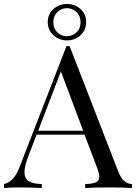

<svg xmlns="http://www.w3.org/2000/svg" viewBox="-27 -945 683 965"><path d="M636 -20V0Q596 -3 529 -3Q443 -3 401 0V-20Q440 -21 456 -29Q472 -37 472 -57Q472 -74 460 -104L398 -268H157L116 -162Q96 -110 96 -80Q96 -48 117 -34.5Q138 -21 183 -20V0Q126 -3 68 -3Q23 -3 -7 0V-20Q44 -31 72 -107L307 -713H323L567 -84Q591 -21 636 -20ZM391 -288 279 -586 165 -288ZM309 -742Q270 -742 241.5 -768Q213 -794 213 -834Q213 -874 241.5 -899.5Q270 -925 309 -925Q350 -925 378 -899.5Q406 -874 406 -834Q406 -794 378 -768Q350 -742 309 -742ZM261.5 -884.5Q241 -865 241 -833Q241 -801 261.5 -782Q282 -763 309 -763Q336 -763 357 -782Q378 -801 378 -833Q378 -865 357 -884.5Q336 -904 309 -904Q282 -904 261.5 -884.5Z"/></svg>

Font: Playfair Display
Style: Regular
Weight: 400
Designer: Claus Eggers S?rensen
Foundry: Claus Eggers S?rensen
Version: Version 1.003